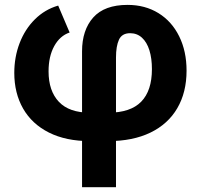

<svg xmlns="http://www.w3.org/2000/svg" viewBox="-20 -577 838 801"><path d="M512.2 -556.6Q585.4 -556.6 641.1 -522.2Q696.8 -487.8 727.5 -425.5Q758.3 -363.3 758.3 -282.2Q758.3 -191.9 719.7 -125.7Q681.2 -59.6 607.7 -23.9Q534.2 11.7 431.6 11.7H355Q255.4 11.7 184.3 -23.9Q113.3 -59.6 76.4 -124Q39.6 -188.5 39.6 -272.9Q39.6 -338.9 61.8 -397Q84 -455.1 125.5 -496.3Q167 -537.6 222.7 -553.7L270.5 -441.4Q230 -427.7 206.3 -384.8Q182.6 -341.8 182.6 -279.3Q182.6 -197.8 225.6 -152.3Q268.6 -106.9 355 -106.9H431.6Q524.4 -106.9 569.1 -152.8Q613.8 -198.7 613.8 -288.6Q613.8 -333.5 603.3 -367.2Q592.8 -400.9 572.3 -419.7Q551.8 -438.5 522.9 -438.5Q488.8 -438.5 476.3 -411.4Q463.9 -384.3 463.9 -336.9V204.1H322.3V-362.8Q322.3 -451.7 369.1 -504.2Q416 -556.6 512.2 -556.6Z"/></svg>

Font: Inter RS Variable
Style: Regular
Weight: 400
Designer: Rasmus Andersson (customised by Maria Ramos and Noel Pretorius)
Foundry: rsms
Version: Version 3.001;Glyphs 3.2.3 (3260)